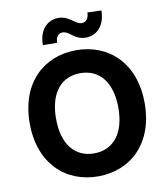

<svg xmlns="http://www.w3.org/2000/svg" viewBox="-100 -1026 982 1120"><g transform="rotate(-10 391.0 -466.0)"><path d="M731.5 -363.6C731.5 -601.6 583.8 -737.2 391 -737.2C197.1 -737.2 50.4 -601.6 50.4 -363.6C50.4 -126.8 197.1 9.9 391 9.9C583.8 9.9 731.5 -125.7 731.5 -363.6ZM205.3 -800.1 289.4 -799C289.4 -832 305.8 -853 330.3 -853C373.6 -853 390.6 -799.4 461.3 -799.7C525.6 -800.1 576 -850.1 576.7 -940L494 -942.5C493.6 -909.8 479 -887.8 451.7 -887.4C411.2 -887.4 386.4 -941.1 320.7 -940.7C256 -940.3 205.3 -890.3 205.3 -800.1ZM206.3 -363.6C206.3 -517.8 279.1 -601.2 391 -601.2C502.5 -601.2 575.6 -517.8 575.6 -363.6C575.6 -209.5 502.5 -126.1 391 -126.1C279.1 -126.1 206.3 -209.5 206.3 -363.6Z"/></g></svg>

Font: Margiela Sans
Style: Bold
Weight: 700
Designer: Stefan Endress, Andreas Faust
Version: Version 1.100;FEAKit 1.0